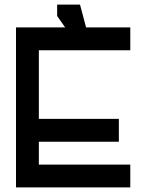

<svg xmlns="http://www.w3.org/2000/svg" viewBox="-20 -820 640 840"><path d="M50 0H150V-700H50ZM100 0H550V-100H100ZM100 -600H550V-700H100ZM100 -200H500V-300H100ZM370 -650 330 -800H230V-750L300 -650Z"/></svg>

Font: Millimetre
Style: Regular
Weight: 500
Designer: Jérémy Landes
Version: Version 1.0